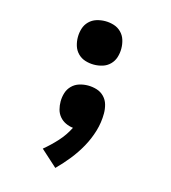

<svg xmlns="http://www.w3.org/2000/svg" viewBox="-110 -617 821 922"><g transform="rotate(15 300.0 -156.5)"><path d="M300 -312Q278 -312 257 -318.5Q236 -325 220.5 -340.5Q205 -356 198.5 -377Q192 -398 192 -420Q192 -442 198.5 -463Q205 -484 220.5 -499.5Q236 -515 257 -521.5Q278 -528 300 -528Q322 -528 343 -521.5Q364 -515 379.5 -499.5Q395 -484 401.5 -463Q408 -442 408 -420Q408 -398 401.5 -377Q395 -356 379.5 -340.5Q364 -325 343 -318.5Q322 -312 300 -312ZM250 215 168 141Q202 113 232 80Q262 47 282 7Q263 5 245 -3.5Q227 -12 214.5 -27Q202 -42 197 -61Q192 -80 192 -100Q192 -122 198.5 -143Q205 -164 220.5 -179.5Q236 -195 257 -201.5Q278 -208 300 -208Q322 -208 343.5 -201.5Q365 -195 380.5 -179Q396 -163 402 -141.5Q408 -120 408 -98Q408 -53 395 -9.5Q382 34 360 73.5Q338 113 310 148Q282 183 250 215Z"/></g></svg>

Font: Iosevka Custom Heavy Extended
Style: Regular
Weight: 900
Width: 7
Monospace: yes
Designer: Belleve Invis
Foundry: Belleve Invis
Version: Version 11.2.4; ttfautohint (v1.8.4)